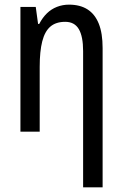

<svg xmlns="http://www.w3.org/2000/svg" viewBox="-20 -567 527 827"><path d="M277 -547Q325 -547 357 -526.5Q389 -506 405.5 -465Q422 -424 422 -360V240H338V-347Q338 -410 319.5 -441.5Q301 -473 261 -473Q221 -473 197 -452.5Q173 -432 162 -389Q151 -346 151 -279V0H68V-537H134L144 -464H149Q163 -491 182 -509.5Q201 -528 225.5 -537.5Q250 -547 277 -547Z"/></svg>

Font: Noto Sans Display Condensed
Style: Regular
Weight: 400
Width: 3
Designer: Monotype Design Team
Foundry: Monotype Imaging Inc.
Version: Version 2.003